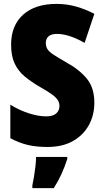

<svg xmlns="http://www.w3.org/2000/svg" viewBox="-20 -744 531 985"><path d="M464 -217Q464 -153 435.5 -101.5Q407 -50 353.5 -20Q300 10 223 10Q168 10 124 0Q80 -10 33 -35V-207Q80 -178 128.5 -162.5Q177 -147 217 -147Q252 -147 268.5 -162Q285 -177 285 -200Q285 -216 277 -229.5Q269 -243 247.5 -259Q226 -275 185 -298Q140 -324 106.5 -352Q73 -380 55 -418.5Q37 -457 37 -515Q37 -613 98.5 -668.5Q160 -724 270 -724Q322 -724 370 -710.5Q418 -697 464 -673L414 -524Q333 -570 273 -570Q242 -570 228.5 -557Q215 -544 215 -524Q215 -506 223 -492.5Q231 -479 254.5 -463.5Q278 -448 322 -423Q390 -385 427 -338.5Q464 -292 464 -217ZM325 72Q312 112 295.5 148.5Q279 185 256 221H146V207Q150 189 154.5 162Q159 135 162 108Q165 81 165 61H325Z"/></svg>

Font: Noto Sans Myanmar Condensed Black
Style: Regular
Weight: 900
Width: 3
Designer: Monotype Design Team
Foundry: Monotype Imaging Inc.
Version: Version 2.107; ttfautohint (v1.8.4.7-5d5b)